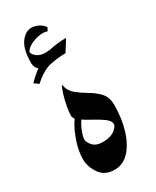

<svg xmlns="http://www.w3.org/2000/svg" viewBox="-150 -589 522 642"><g transform="rotate(-30 110.5 -267.5)"><path d="M91.3 -207.5Q74.7 -187 65.7 -164.8Q56.6 -142.6 56.6 -131.8Q56.6 -120.1 68.8 -106.4Q81.1 -92.8 106.4 -92.8Q135.7 -92.8 151.9 -104.7Q168 -116.7 168 -127Q168 -139.6 151.4 -151.6Q134.8 -163.6 112.8 -175.3Q90.8 -187 74.2 -198.7Q57.6 -210.4 57.6 -221.7Q57.6 -234.9 61.3 -255.6Q64.9 -276.4 71 -296.6Q77.1 -316.9 83.5 -327.6Q87.9 -301.8 106.4 -286.6Q125 -271.5 147 -258.8Q168.9 -246.1 185.1 -228.8Q201.2 -211.4 201.2 -180.7Q201.2 -129.9 188.2 -86.9Q175.3 -43.9 151.4 -18.3Q127.4 7.3 94.7 7.3Q56.6 7.3 38.1 -20Q19.5 -47.4 19.5 -76.2Q19.5 -110.4 34.7 -151.6Q49.8 -192.9 75.2 -223.6ZM53.7 -406.7Q30.3 -418.9 30.3 -440.9Q30.3 -494.1 48.3 -518.8Q66.4 -543.5 89.8 -543.5Q103 -543.5 116.5 -536.6Q129.9 -529.8 137.7 -518.1L131.3 -505.9Q124 -508.8 113.8 -508.8Q92.3 -508.8 69.6 -498.3Q46.9 -487.8 41 -469.2L43 -480.5Q44.4 -466.3 57.1 -456.8Q69.8 -447.3 90.8 -447.3Q103 -447.3 118.2 -450.7ZM173.8 -456.1 146.5 -412.6Q119.6 -412.6 88.1 -406.5Q56.6 -400.4 20 -367.2L2.9 -379.4Q36.1 -413.6 74.5 -434.8Q112.8 -456.1 173.8 -456.1Z"/></g></svg>

Font: Lateef Medium
Style: Regular
Weight: 500
Designer: SIL International
Foundry: SIL International
Version: Version 4.200